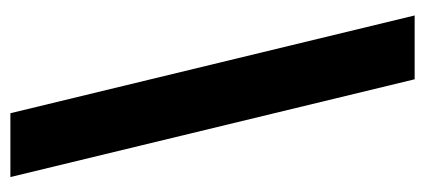

<svg xmlns="http://www.w3.org/2000/svg" viewBox="-250 -534 838 379"><g transform="rotate(-90 169.5 -344.0)"><path d="M203 55 10 -743H136L329 55Z"/></g></svg>

Font: Saira Condensed ExtraBold
Style: Regular
Weight: 800
Width: 3
Designer: Hector Gatti with collaboration of the Omnibus-Type team
Foundry: Omnibus-Type
Version: Version 1.101